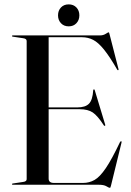

<svg xmlns="http://www.w3.org/2000/svg" viewBox="-20 -866 614 900"><path d="M36 -697Q36 -700 40 -700H448Q464 -700 475.2 -707.2Q486.5 -714.5 489 -714.5Q490.5 -714.5 491.2 -713Q492 -711.5 493.5 -705.5L535.5 -542Q536.5 -537.5 534 -537Q531.5 -536 529.5 -539.5Q494 -601 467.2 -634Q440.5 -667 416.5 -679.2Q392.5 -691.5 364.5 -691.5H208V-362.5H342Q380 -362.5 397 -379.8Q414 -397 417 -443Q417.5 -447 420 -447Q423 -448 424.5 -442L473 -282Q474.5 -277 472 -276Q469.5 -275.5 467 -278Q437.5 -323.5 414.8 -338.8Q392 -354 354 -354H208V-29Q208 -8.5 232.5 -8.5H369.5Q398.5 -8.5 423.2 -22.5Q448 -36.5 476 -77.8Q504 -119 542.5 -200Q545.5 -204.5 548 -204Q551 -203.5 549.5 -197L500 5Q497.5 14.5 495.5 14.5Q490.5 14.5 478.8 7.2Q467 0 442.5 0H40Q36 0 36 -3Q36 -5.5 41 -6L87.5 -13Q105 -15 105 -26V-674Q105 -685 87.5 -687L41 -694Q36 -694.5 36 -697ZM302 -742.5Q279.5 -742.5 265.8 -757.2Q252 -772 252 -794Q252 -816.5 265.8 -831Q279.5 -845.5 302 -845.5Q324.5 -845.5 338.2 -831Q352 -816.5 352 -794Q352 -772 338.2 -757.2Q324.5 -742.5 302 -742.5Z"/></svg>

Font: Fraunces 144pt S000
Style: Regular
Weight: 400
Version: Version 1.000; ttfautohint (v1.8.3)